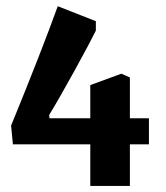

<svg xmlns="http://www.w3.org/2000/svg" viewBox="-20 -508 539 625"><path d="M273.9 97.2V-38.1H22L16.1 -99.1Q115.2 -341.3 168 -487.8L292 -439V-408.2Q274.4 -372.1 222.7 -278.1Q170.9 -184.1 140.1 -133.8L141.1 -123H273.9V-231L375 -268.1L402.8 -255.9V-123H464.8V-38.1H402.8V97.2Z"/></svg>

Font: Grenze
Style: Bold
Weight: 700
Designer: Renata Polastri
Foundry: Omnibus-Type
Version: Version 1.002;PS 001.002;hotconv 1.0.88;makeotf.lib2.5.64775